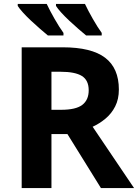

<svg xmlns="http://www.w3.org/2000/svg" viewBox="-20 -954 700 974"><path d="M298 -714Q444 -714 513.5 -661Q583 -608 583 -500Q583 -451 564.5 -414.5Q546 -378 515.5 -352.5Q485 -327 450 -311L660 0H492L322 -274H241V0H90V-714ZM287 -590H241V-397H290Q365 -397 397.5 -422Q430 -447 430 -496Q430 -547 395.5 -568.5Q361 -590 287 -590ZM411 -934Q427 -900 451 -858Q475 -816 496 -787V-774H417Q400 -788 377.5 -807.5Q355 -827 331.5 -849Q308 -871 290 -891Q272 -911 264 -924V-934ZM217 -934Q233 -900 257 -858Q281 -816 302 -787V-774H223Q206 -788 183.5 -807.5Q161 -827 137.5 -849Q114 -871 96 -891Q78 -911 70 -924V-934Z"/></svg>

Font: Noto Sans IKEA
Style: Bold
Weight: 600
Designer: Monotype Design Team
Foundry: Monotype Imaging Inc.
Version: Version 2.001